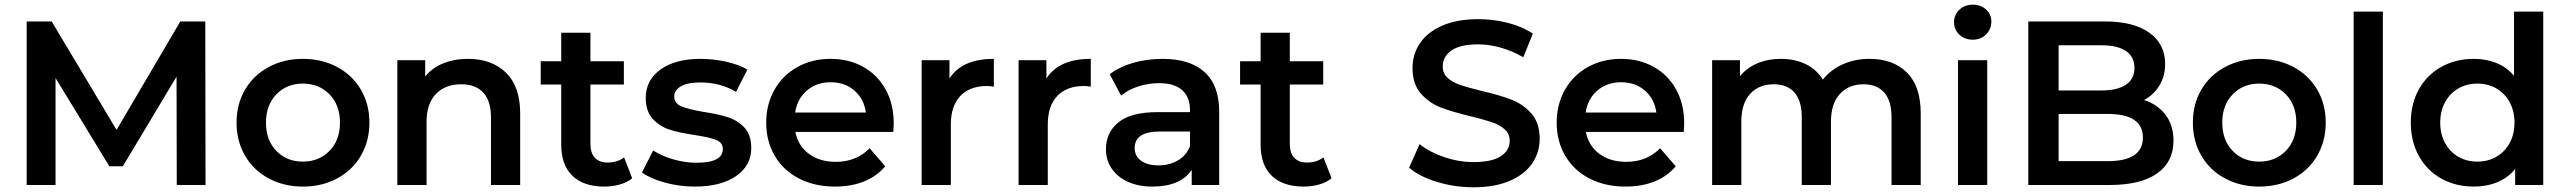

<svg xmlns="http://www.w3.org/2000/svg" viewBox="-20 -792 10990 822"><path d="M94.2 0V-700.2H201.2L479 -235.8L752 -700.2H858.9L859.9 0H736.8L735.8 -463.9L505.9 -80.1H448.2L217.8 -458V0Z M992.7 -267.1Q992.7 -346.2 1029.1 -408.2Q1065.4 -470.2 1130.6 -505.1Q1195.8 -540 1276.4 -540Q1358.4 -540 1423.6 -505.1Q1488.8 -470.2 1525.1 -408.2Q1561.5 -346.2 1561.5 -267.1Q1561.5 -188 1525.1 -125.5Q1488.8 -63 1423.6 -28.1Q1358.4 6.8 1276.4 6.8Q1195.8 6.8 1130.6 -28.1Q1065.4 -63 1029.1 -125.5Q992.7 -188 992.7 -267.1ZM1118.7 -267.1Q1118.7 -191.9 1163.1 -146Q1207.5 -100.1 1276.4 -100.1Q1345.7 -100.1 1390.6 -146Q1435.5 -191.9 1435.5 -267.1Q1435.5 -342.3 1390.6 -388.2Q1345.7 -434.1 1276.4 -434.1Q1207.5 -434.1 1163.1 -387.9Q1118.7 -341.8 1118.7 -267.1Z M1681.2 0V-534.2H1800.3V-464.8Q1831.1 -502 1878.2 -521Q1925.3 -540 1983.9 -540Q2085 -540 2146 -481Q2207 -421.9 2207 -306.2V0H2082V-290Q2082 -359.9 2049.1 -395.5Q2016.1 -431.2 1955.1 -431.2Q1886.2 -431.2 1846.2 -389.6Q1806.2 -348.1 1806.2 -270V0Z M2294.9 -430.2V-529.8H2382.8V-651.9H2507.8V-529.8H2650.9V-430.2H2507.8V-175.8Q2507.8 -136.7 2526.9 -116.5Q2545.9 -96.2 2581.5 -96.2Q2623.5 -96.2 2651.9 -118.2L2686.5 -28.8Q2664.6 -10.7 2633.1 -2Q2601.6 6.8 2566.9 6.8Q2479 6.8 2430.9 -39.1Q2382.8 -85 2382.8 -172.9V-430.2Z M2728.5 -53.2 2776.4 -147.9Q2812.5 -124 2863 -109.6Q2913.6 -95.2 2962.4 -95.2Q3074.2 -95.2 3074.7 -153.8Q3074.7 -181.6 3046.1 -192.9Q3017.6 -204.1 2954.6 -213.9Q2888.7 -223.6 2847.2 -236.8Q2805.7 -250 2775.1 -282.5Q2744.6 -314.9 2744.6 -373Q2744.6 -449.2 2808.1 -494.6Q2871.6 -540 2979.5 -540Q3034.7 -540 3089.6 -527.6Q3144.5 -515.1 3179.7 -494.1L3131.3 -398.9Q3063.5 -439 2978.5 -439Q2923.3 -439 2895 -422.4Q2866.7 -405.8 2866.7 -378.9Q2866.7 -349.1 2897.2 -336.7Q2927.7 -324.2 2991.7 -313Q3055.7 -303.2 3096.7 -290Q3137.7 -276.9 3167 -245.8Q3196.3 -214.8 3196.3 -158.2Q3196.3 -83 3131.3 -38.1Q3066.4 6.8 2954.6 6.8Q2889.6 6.8 2827.6 -10Q2765.6 -26.9 2728.5 -53.2Z M3260.3 -267.1Q3260.3 -345.2 3295.7 -407.7Q3331.1 -470.2 3394 -505.1Q3457 -540 3536.1 -540Q3614.3 -540 3675.8 -505.6Q3737.3 -471.2 3771.7 -408.7Q3806.2 -346.2 3806.2 -264.2Q3806.2 -251 3804.2 -227.1H3385.3Q3396.5 -168 3442.9 -133.5Q3489.3 -99.1 3558.1 -99.1Q3646 -99.1 3703.1 -157.2L3770 -80.1Q3733.9 -37.1 3679 -15.1Q3624 6.8 3555.2 6.8Q3467.3 6.8 3400.1 -28.1Q3333 -63 3296.6 -125.5Q3260.3 -188 3260.3 -267.1ZM3384.3 -310.1H3687Q3679.2 -368.2 3638.2 -404.1Q3597.2 -439.9 3536.1 -439.9Q3476.1 -439.9 3434.6 -404.5Q3393.1 -369.1 3384.3 -310.1Z M3925.8 0V-534.2H4044.9V-456.1Q4098.6 -540 4234.9 -540V-420.9Q4218.8 -423.8 4205.6 -423.8Q4132.3 -423.8 4091.6 -381.3Q4050.8 -338.9 4050.8 -258.8V0Z M4340.8 0V-534.2H4460V-456.1Q4513.7 -540 4649.9 -540V-420.9Q4633.8 -423.8 4620.6 -423.8Q4547.4 -423.8 4506.6 -381.3Q4465.8 -338.9 4465.8 -258.8V0Z M4714.8 -152.8Q4714.8 -224.6 4768.3 -268.3Q4821.8 -312 4937 -312H5074.7V-319.8Q5074.7 -376 5041.3 -406Q5007.8 -436 4941.9 -436Q4897 -436 4853.5 -422.1Q4810.1 -408.2 4779.8 -382.8L4731 -474.1Q4772.9 -506.3 4832 -523.2Q4891.1 -540 4957 -540Q5074.7 -540 5137.2 -483.4Q5199.7 -426.8 5199.7 -313V0H5082V-64.9Q5059.1 -29.8 5016.6 -11.5Q4974.1 6.8 4914.1 6.8Q4854 6.8 4808.8 -13.7Q4763.7 -34.2 4739.3 -70.6Q4714.8 -106.9 4714.8 -152.8ZM4837.9 -158.2Q4837.9 -124 4865 -104Q4892.1 -84 4939.9 -84Q4986.8 -84 5023.4 -105.5Q5060.1 -127 5074.7 -167V-229H4945.8Q4837.9 -229 4837.9 -158.2Z M5289.1 -430.2V-529.8H5377V-651.9H5502V-529.8H5645V-430.2H5502V-175.8Q5502 -136.7 5521 -116.5Q5540 -96.2 5575.7 -96.2Q5617.7 -96.2 5646 -118.2L5680.7 -28.8Q5658.7 -10.7 5627.2 -2Q5595.7 6.8 5561 6.8Q5473.1 6.8 5425 -39.1Q5377 -85 5377 -172.9V-430.2Z M6012.7 -74.2 6057.6 -174.8Q6100.6 -140.6 6163.1 -119.4Q6225.6 -98.1 6288.6 -98.1Q6366.7 -98.1 6405 -123Q6443.4 -147.9 6443.4 -189Q6443.4 -218.8 6421.9 -238.3Q6400.4 -257.8 6367.4 -268.8Q6334.5 -279.8 6277.3 -293.9Q6197.3 -313 6147.9 -332Q6098.6 -351.1 6063 -391.6Q6027.3 -432.1 6027.3 -501Q6027.3 -559.1 6058.8 -606.4Q6090.3 -653.8 6154.1 -681.9Q6217.8 -710 6309.6 -710Q6373.5 -710 6435.5 -694.1Q6497.6 -678.2 6542.5 -647.9L6501.5 -546.9Q6455.6 -573.7 6405.5 -587.9Q6355.5 -602.1 6308.6 -602.1Q6231.4 -602.1 6194.1 -575.9Q6156.7 -549.8 6156.7 -506.8Q6156.7 -477.1 6178.2 -458Q6199.7 -439 6232.7 -428Q6265.6 -417 6322.8 -402.8Q6400.9 -384.8 6450.7 -365.5Q6500.5 -346.2 6536.1 -306.2Q6571.8 -266.1 6571.8 -198.2Q6571.8 -140.1 6540 -93Q6508.3 -45.9 6444.3 -18.1Q6380.4 9.8 6288.6 9.8Q6207.5 9.8 6132.1 -13.2Q6056.6 -36.1 6012.7 -74.2Z M6644.5 -267.1Q6644.5 -345.2 6679.9 -407.7Q6715.3 -470.2 6778.3 -505.1Q6841.3 -540 6920.4 -540Q6998.5 -540 7060.1 -505.6Q7121.6 -471.2 7156 -408.7Q7190.4 -346.2 7190.4 -264.2Q7190.4 -251 7188.5 -227.1H6769.5Q6780.8 -168 6827.1 -133.5Q6873.5 -99.1 6942.4 -99.1Q7030.3 -99.1 7087.4 -157.2L7154.3 -80.1Q7118.2 -37.1 7063.2 -15.1Q7008.3 6.8 6939.5 6.8Q6851.6 6.8 6784.4 -28.1Q6717.3 -63 6680.9 -125.5Q6644.5 -188 6644.5 -267.1ZM6768.6 -310.1H7071.3Q7063.5 -368.2 7022.5 -404.1Q6981.4 -439.9 6920.4 -439.9Q6860.4 -439.9 6818.8 -404.5Q6777.3 -369.1 6768.6 -310.1Z M7310.1 0V-534.2H7429.2V-465.8Q7459 -502 7503.9 -521Q7548.8 -540 7604 -540Q7664.1 -540 7710.4 -517.6Q7756.8 -495.1 7784.2 -451.2Q7817.4 -493.2 7869.1 -516.6Q7920.9 -540 7983.9 -540Q8085 -540 8144 -481.4Q8203.1 -422.9 8203.1 -306.2V0H8078.1V-290Q8078.1 -359.9 8047.1 -395.5Q8016.1 -431.2 7958 -431.2Q7895 -431.2 7856.9 -389.6Q7818.8 -348.1 7818.8 -271V0H7693.8V-290Q7693.8 -359.9 7662.8 -395.5Q7631.8 -431.2 7574.2 -431.2Q7510.3 -431.2 7472.7 -390.1Q7435.1 -349.1 7435.1 -271V0Z M8345.7 -696.8Q8345.7 -729 8368.7 -750.5Q8391.6 -772 8425.8 -772Q8460 -772 8482.7 -751.5Q8505.4 -731 8505.4 -700.2Q8505.4 -667 8482.9 -644.5Q8460.4 -622.1 8425.8 -622.1Q8391.6 -622.1 8368.7 -643.6Q8345.7 -665 8345.7 -696.8ZM8362.8 0V-534.2H8487.8V0Z M8663.6 0V-700.2H8991.2Q9115.2 -700.2 9182.4 -651.6Q9249.5 -603 9249.5 -518.1Q9249.5 -466.3 9225.3 -426.3Q9201.2 -386.2 9159.2 -363.8Q9217.3 -345.2 9251.2 -300.5Q9285.2 -255.9 9285.2 -189.9Q9285.2 -99.1 9215.3 -49.6Q9145.5 0 9011.2 0ZM8793.5 -102.1H9003.4Q9154.3 -102.1 9154.3 -203.1Q9154.3 -304.2 9003.4 -304.2H8793.5ZM8793.5 -404.8H8977.5Q9045.4 -404.8 9081.8 -429.4Q9118.2 -454.1 9118.2 -501Q9118.2 -548.8 9081.8 -573.5Q9045.4 -598.1 8977.5 -598.1H8793.5Z M9368.2 -267.1Q9368.2 -346.2 9404.5 -408.2Q9440.9 -470.2 9506.1 -505.1Q9571.3 -540 9651.9 -540Q9733.9 -540 9799.1 -505.1Q9864.3 -470.2 9900.6 -408.2Q9937 -346.2 9937 -267.1Q9937 -188 9900.6 -125.5Q9864.3 -63 9799.1 -28.1Q9733.9 6.8 9651.9 6.8Q9571.3 6.8 9506.1 -28.1Q9440.9 -63 9404.5 -125.5Q9368.2 -188 9368.2 -267.1ZM9494.1 -267.1Q9494.1 -191.9 9538.6 -146Q9583 -100.1 9651.9 -100.1Q9721.2 -100.1 9766.1 -146Q9811 -191.9 9811 -267.1Q9811 -342.3 9766.1 -388.2Q9721.2 -434.1 9651.9 -434.1Q9583 -434.1 9538.6 -387.9Q9494.1 -341.8 9494.1 -267.1Z M10056.6 0V-742.2H10181.6V0Z M10301.3 -267.1Q10301.3 -348.1 10336.2 -410.2Q10371.1 -472.2 10432.6 -506.1Q10494.1 -540 10571.3 -540Q10624.5 -540 10668.5 -522Q10712.4 -503.9 10743.2 -467.8V-742.2H10868.2V0H10748V-68.8Q10717.3 -30.8 10671.6 -12Q10626 6.8 10571.3 6.8Q10494.1 6.8 10432.6 -27.1Q10371.1 -61 10336.2 -123.5Q10301.3 -186 10301.3 -267.1ZM10427.2 -267.1Q10427.2 -217.3 10448.2 -179.2Q10469.2 -141.1 10505.1 -120.6Q10541 -100.1 10586.4 -100.1Q10631.3 -100.1 10667.2 -120.6Q10703.1 -141.1 10724.1 -179Q10745.1 -216.8 10745.1 -267.1Q10745.1 -316.9 10724.1 -355Q10703.1 -393.1 10667.2 -413.6Q10631.3 -434.1 10586.4 -434.1Q10541.5 -434.1 10505.4 -413.6Q10469.2 -393.1 10448.2 -355Q10427.2 -316.9 10427.2 -267.1Z"/></svg>

Font: Montserrat SemiBold
Style: Regular
Weight: 600
Designer: Julieta Ulanovsky
Foundry: Julieta Ulanovsky
Version: Version 7.200